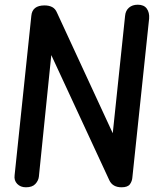

<svg xmlns="http://www.w3.org/2000/svg" viewBox="-20 -795 697 815"><path d="M90 0Q67 0 53 -14.5Q39 -29 42 -51L113 -728Q115 -750 129 -761Q143 -772 169 -772Q188 -772 201.5 -765Q215 -758 222 -741L481 -181L453 -176L511 -728Q513 -750 527.5 -762.5Q542 -775 565 -775Q591 -775 603 -758.5Q615 -742 613 -716L542 -43Q541 -26 531.5 -13Q522 0 496 0Q458 0 444 -30L176 -608L203 -613L145 -45Q143 -28 130 -14Q117 0 90 0Z"/></svg>

Font: Edu SA Beginner SemiBold
Style: Regular
Weight: 600
Version: Version 1.003